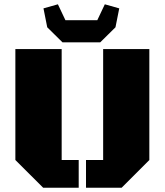

<svg xmlns="http://www.w3.org/2000/svg" viewBox="-20 -877 770 897"><path d="M677.7 -129.4 548.3 0H381.8V-129.4H461.9V-647.9H677.7ZM268.1 -129.4H347.7V0H181.6L51.8 -129.4V-647.9H268.1ZM183.1 -837.9 250.5 -856.9 285.6 -782.7H434.6L469.7 -856.9L537.1 -837.9L519.5 -749.5L448.2 -679.2H272L200.7 -749.5Z"/></svg>

Font: Black Ops One
Style: Regular
Weight: 400
Designer: James Grieshaber
Foundry: James Grieshaber
Version: Version 1.002